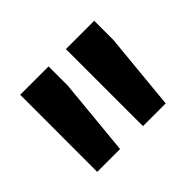

<svg xmlns="http://www.w3.org/2000/svg" viewBox="-76 -853 474 474"><g transform="rotate(-45 161.0 -615.5)"><path d="M130.2 -683 110.8 -481.3H31L31.2 -676.9V-750.3H130.2ZM289.5 -683 270.1 -481.3H190.8L190.7 -680.9V-750.3H289.5Z"/></g></svg>

Font: Heebo
Style: Regular
Weight: 400
Designer: Oded Ezer
Foundry: Ezer Type House
Version: Version 3.100